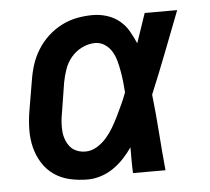

<svg xmlns="http://www.w3.org/2000/svg" viewBox="-44 -575 688 630"><g transform="rotate(-5 300.0 -260.0)"><path d="M221 8Q190 8 161.5 1.5Q133 -5 110 -21Q87 -37 72 -61Q57 -85 50 -113Q43 -141 43.5 -171.5Q44 -202 49 -232L66 -332Q70 -358 78 -383Q86 -408 100.5 -431.5Q115 -455 135.5 -474Q156 -493 180.5 -505.5Q205 -518 231 -523Q257 -528 283 -528Q308 -528 331 -520.5Q354 -513 371.5 -498.5Q389 -484 400.5 -464Q412 -444 421 -423Q429 -447 437.5 -471.5Q446 -496 454 -520H561Q535 -453 509 -385.5Q483 -318 455 -251Q462 -189 466.5 -126Q471 -63 477 0H370Q369 -21 369 -42.5Q369 -64 369 -85Q356 -66 340 -49Q324 -32 305 -19Q286 -6 264 1Q242 8 221 8ZM221 -84Q241 -84 259 -95Q277 -106 290.5 -121.5Q304 -137 314.5 -155Q325 -173 334 -191.5Q343 -210 351.5 -228.5Q360 -247 367 -266Q366 -283 364 -301Q362 -319 359 -336Q356 -353 351.5 -370Q347 -387 338.5 -401.5Q330 -416 315.5 -426Q301 -436 283 -436Q262 -436 241 -426Q220 -416 205 -398.5Q190 -381 182.5 -359.5Q175 -338 171 -317L155 -217Q152 -202 151 -187Q150 -172 151 -157.5Q152 -143 157 -129.5Q162 -116 170.5 -105.5Q179 -95 192.5 -89.5Q206 -84 221 -84Z"/></g></svg>

Font: Iosevka Aile Semibold Oblique
Style: Regular
Weight: 600
Italic angle: -9°
Designer: Belleve Invis
Foundry: Belleve Invis
Version: Version 31.1.0; ttfautohint (v1.8.4)